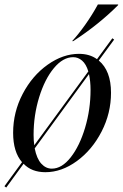

<svg xmlns="http://www.w3.org/2000/svg" viewBox="-44 -762 551 863"><path d="M469 -584 400 -490Q455 -444 455 -345Q455 -253 412.5 -170.5Q370 -88 301.5 -38Q233 12 160 12Q98 12 62 -26L-16 81L-24 75L55 -33Q15 -79 15 -165Q15 -258 58 -340Q101 -422 170 -471Q239 -520 311 -520Q359 -520 392 -496L461 -590ZM110 -109 353 -441Q343 -474 325 -489.5Q307 -505 285 -505Q239 -505 198 -455.5Q157 -406 132 -325Q107 -244 107 -156Q107 -130 110 -109ZM189 -4Q234 -4 274 -55Q314 -106 338.5 -188Q363 -270 363 -358Q363 -396 356 -429L112 -95Q121 -49 141.5 -26.5Q162 -4 189 -4ZM396 -742H487V-739Q399 -651 285 -577H280Q308 -607 339.5 -651.5Q371 -696 396 -742Z"/></svg>

Font: Nyght Serif Italic
Style: Regular
Weight: 400
Italic angle: -16°
Designer: Maksym Kobuzan
Version: Version 0.410